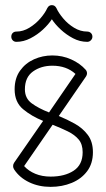

<svg xmlns="http://www.w3.org/2000/svg" viewBox="-20 -723 413 748"><path d="M35 -63Q31 -69 31 -76Q31 -83 35 -89L148 -252Q103 -270 70 -297.5Q37 -325 37 -375Q37 -418 58 -447.5Q79 -477 112.5 -492Q146 -507 184 -507Q223 -507 257.5 -491.5Q292 -476 314 -451Q319 -445 319 -437Q319 -431 315 -425L209 -271Q241 -258 271.5 -241Q302 -224 322 -197.5Q342 -171 342 -130Q342 -86 319.5 -56Q297 -26 259.5 -10.5Q222 5 177 5Q131 5 93.5 -13Q56 -31 35 -63ZM77 -375Q77 -340 103.5 -320.5Q130 -301 171 -285L274 -435Q239 -467 184 -467Q140 -467 108.5 -444.5Q77 -422 77 -375ZM302 -130Q302 -161 286.5 -179.5Q271 -198 244.5 -211Q218 -224 185 -237L74 -76Q91 -57 117.5 -46Q144 -35 177 -35Q232 -35 267 -58Q302 -81 302 -130ZM164 -691Q170 -703 182 -703Q194 -703 200 -691Q208 -673 226 -651.5Q244 -630 268.5 -615Q293 -600 320 -600Q328 -600 334 -594.5Q340 -589 340 -580Q340 -572 334 -566Q328 -560 320 -560Q291 -560 264.5 -574Q238 -588 216.5 -608Q195 -628 182 -648Q169 -628 147.5 -608Q126 -588 99 -574Q72 -560 44 -560Q35 -560 29.5 -566Q24 -572 24 -580Q24 -589 29.5 -594.5Q35 -600 44 -600Q70 -600 94.5 -615Q119 -630 137.5 -651.5Q156 -673 164 -691Z"/></svg>

Font: Libertine Sup Light
Style: Regular
Weight: 300
Designer: Bastien Sozeau
Foundry: NBR — Bastien Sozeau
Version: Version 2.003; ttfautohint (v1.8.4.7-5d5b);gftools[0.9.33]